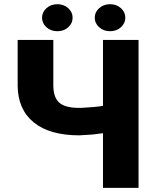

<svg xmlns="http://www.w3.org/2000/svg" viewBox="-20 -903 739 923"><path d="M646 -710.9V0H475.1V-262.7L424.8 -256.3L361.8 -252.4Q218.3 -252.4 142.1 -314.7Q65.9 -377 64.9 -491.2V-710.9H236.3V-493.7Q236.3 -435.5 264.4 -409.9Q292.5 -384.3 361.8 -384.3L376.5 -384.8Q436.5 -387.7 475.1 -394V-710.9ZM255.9 -882.8Q286.6 -882.8 307.9 -863.8Q329.1 -844.7 329.1 -817.9Q329.1 -791 307.9 -772Q286.6 -752.9 255.9 -752.9Q224.6 -752.9 203.4 -772Q182.1 -791 182.1 -817.9Q182.1 -844.7 203.4 -863.8Q224.6 -882.8 255.9 -882.8ZM509.3 -882.8Q540 -882.8 561.3 -863.8Q582.5 -844.7 582.5 -817.9Q582.5 -791 561.3 -772Q540 -752.9 509.3 -752.9Q478 -752.9 456.8 -772Q435.5 -791 435.5 -817.9Q435.5 -844.7 456.8 -863.8Q478 -882.8 509.3 -882.8Z"/></svg>

Font: Roboto
Style: Regular
Weight: 900
Designer: Google
Version: Version 2.001171; 2014